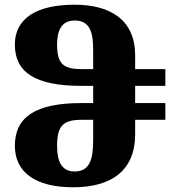

<svg xmlns="http://www.w3.org/2000/svg" viewBox="-20 -785 739 814"><path d="M290 9C449 9 553 -59 553 -216V-277H681V-348H553V-421H681V-492H553V-550C553 -701 448 -765 296 -765C132 -765 43 -705 43 -596C43 -478 130 -421 325 -421H375V-348H325C131 -348 43 -289 43 -167C43 -55 130 9 290 9ZM325 -492C245 -492 222 -518 222 -597C222 -652 239 -698 296 -698C358 -698 375 -654 375 -575V-492ZM296 -58C239 -58 222 -105 222 -165C222 -249 245 -277 325 -277H375V-190C375 -105 358 -58 296 -58Z"/></svg>

Font: Noto Serif Georgian Extra
Style: Regular
Weight: 800
Designer: Monotype Design Team
Foundry: Monotype Imaging Inc.
Version: Version 1.901